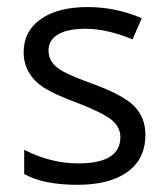

<svg xmlns="http://www.w3.org/2000/svg" viewBox="-20 -510 469 539"><path d="M357.9 -210.9Q388.2 -179.2 388.2 -131.3Q388.2 -64 338.1 -27.6Q288.1 8.8 197.3 8.8Q101.6 8.8 47.9 -21.5V-89.4Q123 -51.3 199.2 -51.3Q317.9 -51.3 317.9 -125Q317.9 -153.3 293.5 -173.3Q268.1 -193.8 198.2 -220.7Q132.3 -245.1 102.5 -264.2Q46.4 -302.2 46.4 -363.3Q46.4 -422.4 94.2 -456.1Q142.1 -490.2 226.1 -490.2Q304.7 -490.2 377.9 -459L352.1 -399.4Q280.3 -429.2 220.7 -429.2Q169.4 -429.2 142.8 -413.3Q116.2 -397.5 116.2 -368.2Q116.2 -349.6 126 -335.4Q135.3 -321.8 157.7 -309.1Q179.2 -296.9 242.2 -273.9Q328.1 -242.2 357.9 -210.9Z"/></svg>

Font: Khula Regular
Style: Regular
Weight: 400
Designer: Erin McLaughlin, Steve Matteson
Version: Version 1.000;PS 1.0;hotconv 1.0.72;makeotf.lib2.5.5900